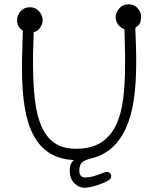

<svg xmlns="http://www.w3.org/2000/svg" viewBox="-20 -755 742 901"><path d="M642 -676Q642 -664 639 -652.5Q636 -641 625 -632L615 -624L618 -541Q619 -517 619 -495.5Q619 -474 619 -454Q619 -363 608 -287.5Q597 -212 571.5 -155Q546 -98 504.5 -61Q463 -24 402 -10Q372 -2 362 10.5Q352 23 352 49Q352 57 357.5 67.5Q363 78 382 78Q396 78 415.5 73Q435 68 473 53Q483 49 492.5 55Q502 61 502 71Q502 85 483 95Q460 107 429 116.5Q398 126 375 126Q350 126 328.5 104.5Q307 83 307 43Q307 13 327 -4Q261 -7 214.5 -35.5Q168 -64 138.5 -118Q109 -172 96 -251.5Q83 -331 83 -435Q83 -455 83.5 -479Q84 -503 85 -531L87 -611Q60 -629 60 -660Q60 -683 76.5 -702Q93 -721 120 -721Q147 -721 163.5 -702Q180 -683 180 -660Q180 -638 163 -618Q153 -608 138 -604L136 -529Q135 -509 135 -490.5Q135 -472 135 -455Q135 -359 144 -284.5Q153 -210 176 -159.5Q199 -109 237.5 -83Q276 -57 336 -57Q408 -57 453 -85.5Q498 -114 523.5 -166Q549 -218 558 -291Q567 -364 567 -454Q567 -474 567 -495.5Q567 -517 566 -540L564 -618Q544 -625 533.5 -641Q523 -657 523 -674Q523 -697 540 -716Q557 -735 583 -735Q609 -735 625.5 -717Q642 -699 642 -676Z"/></svg>

Font: Nelagoney
Style: Regular
Weight: 400
Designer: Kanati
Foundry: Kanati and Michael Everson
Version: Version 2.000